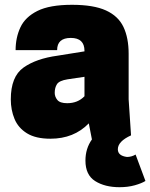

<svg xmlns="http://www.w3.org/2000/svg" viewBox="-20 -564 626 800"><path d="M260 -134Q304 -134 332 -163V-244Q296 -239 261.5 -233.5Q227 -228 217.5 -213.5Q208 -199 208 -177Q208 -161 219 -147.5Q230 -134 260 -134ZM478 216Q417 216 376.5 190.5Q336 165 336 105Q336 55 363 17L350 -50Q288 14 190 14Q129 14 92.5 -8.5Q56 -31 40.5 -68.5Q25 -106 25 -150Q25 -245 78 -282.5Q131 -320 220 -332L332 -350V-352Q332 -406 275 -406Q218 -406 218 -355H45Q45 -407 65 -450Q85 -493 136 -518.5Q187 -544 280 -544Q370 -544 421.5 -520.5Q473 -497 494.5 -451.5Q516 -406 516 -340V-150L526 0Q471 25 471 58Q471 85 509 90Q528 90 545 80L586 190Q570 200 541.5 208Q513 216 478 216Z"/></svg>

Font: Tanohe Sans Black
Style: Regular
Weight: 900
Designer: Village Type and Design LLC & Cristiano Sobral
Foundry: Cooper Hewitt Smithsonian Design Museum
Version: Version 1.00;March 11, 2020;FontCreator 12.0.0.2522 64-bit; 